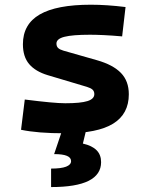

<svg xmlns="http://www.w3.org/2000/svg" viewBox="-20 -547 626 802"><path d="M252.9 9.8Q193.8 9.8 148.2 6.1Q102.5 2.4 67.9 -4.9L83.5 -131.3Q145 -123.5 187 -119.6Q229 -115.7 252.9 -115.7Q316.9 -115.7 345.5 -124.8Q374 -133.8 374 -153.8Q374 -165.5 366.7 -172.4Q359.4 -179.2 343.3 -184.1L179.7 -232.9Q127.9 -248.5 101.8 -279.3Q75.7 -310.1 75.7 -362.3Q75.7 -445.8 146 -486.6Q216.3 -527.3 359.4 -527.3Q392.6 -527.3 428.5 -524.9Q464.4 -522.5 504.4 -517.6L490.2 -395Q445.8 -398.9 412.6 -400.4Q379.4 -401.9 356.4 -401.9Q282.7 -401.9 249.3 -393.3Q215.8 -384.8 215.8 -365.2Q215.8 -353 222.9 -346.4Q230 -339.8 245.1 -335.4L385.3 -295.4Q452.1 -276.4 485.1 -242.4Q518.1 -208.5 518.1 -153.3Q518.1 -70.8 452.6 -30.5Q387.2 9.8 252.9 9.8ZM193.4 234.4V157.2Q235.4 157.2 256.1 149.2Q276.9 141.1 276.9 126Q276.9 111.3 259.5 104Q242.2 96.7 206.1 96.7L239.7 -2.9L338.4 2.4L326.2 52.7Q364.7 61.5 383.5 80.6Q402.3 99.6 402.3 130.4Q402.3 182.1 350.3 208.3Q298.3 234.4 193.4 234.4Z"/></svg>

Font: Cascadia Mono PL
Style: Regular
Weight: 400
Monospace: yes
Designer: Aaron Bell
Foundry: Saja Typeworks
Version: Version 2102.003